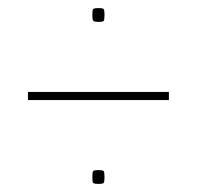

<svg xmlns="http://www.w3.org/2000/svg" viewBox="-20 -526 486 474"><path d="M208 -489Q208 -501 210 -503.5Q212 -506 223 -506Q234 -506 236 -503.5Q238 -501 238 -489Q238 -477 236 -474.5Q234 -472 223 -472Q213 -472 210.5 -474.5Q208 -477 208 -489ZM49 -279V-299H397V-279ZM208 -89Q208 -101 210 -103.5Q212 -106 223 -106Q234 -106 236 -103.5Q238 -101 238 -89Q238 -77 236 -74.5Q234 -72 223 -72Q212 -72 210 -74.5Q208 -77 208 -89Z"/></svg>

Font: Georama Thin
Style: Regular
Weight: 100
Designer: Jean-Baptiste Levee
Foundry: Production Type
Version: Version 1.000